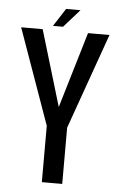

<svg xmlns="http://www.w3.org/2000/svg" viewBox="-55 -812 532 850"><g transform="rotate(5 211.5 -386.5)"><path d="M163.7 0H254.3V-250L405.3 -675H309.9L209.7 -339H209L108.4 -675H12.7L163.7 -250.5ZM152.5 -693.5H197.2L267.9 -773.2H203.9Z"/></g></svg>

Font: Anybody Thin Condensed
Style: Regular
Weight: 100
Width: 3
Version: Version 1.113;gftools[0.9.25]